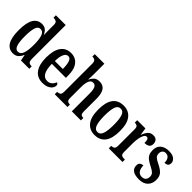

<svg xmlns="http://www.w3.org/2000/svg" viewBox="108 -1662 2575 2575"><g transform="rotate(45 1395.5 -375.0)"><path d="M201 10Q123 10 80.5 -56.5Q38 -123 38 -267Q38 -412 80.5 -479.5Q123 -547 202 -547Q248 -547 275 -524Q302 -501 320 -464H324Q322 -487 322 -515.5Q322 -544 322 -572V-647Q322 -691 302.5 -702.5Q283 -714 257 -714H250V-760H436V-120Q436 -75 452 -60.5Q468 -46 497 -46H505V0H347L331 -86H328Q309 -41 279 -15.5Q249 10 201 10ZM234 -53Q282 -53 302 -110Q322 -167 322 -268Q322 -372 303 -428.5Q284 -485 233 -485Q190 -485 172 -428.5Q154 -372 154 -267Q154 -159 172.5 -106Q191 -53 234 -53Z M762 10Q661 10 609 -62Q557 -134 557 -264Q557 -405 608.5 -476Q660 -547 753 -547Q839 -547 888.5 -485.5Q938 -424 938 -305V-261H672Q674 -154 703.5 -103.5Q733 -53 789 -53Q830 -53 856.5 -77Q883 -101 897 -135Q908 -131 915.5 -122Q923 -113 923 -97Q923 -74 906.5 -49.5Q890 -25 854.5 -7.5Q819 10 762 10ZM825 -316Q825 -396 809 -443.5Q793 -491 756 -491Q718 -491 696.5 -445.5Q675 -400 674 -316Z M988 0V-46H994Q1019 -46 1036.5 -58.5Q1054 -71 1054 -117V-649Q1054 -677 1044.5 -691Q1035 -705 1021.5 -709.5Q1008 -714 996 -714H987V-760H1169V-555Q1169 -527 1167.5 -499.5Q1166 -472 1165 -460H1170Q1184 -494 1212.5 -520.5Q1241 -547 1294 -547Q1360 -547 1393.5 -500.5Q1427 -454 1427 -352V-118Q1427 -71 1441 -58.5Q1455 -46 1482 -46H1484V0H1312V-339Q1312 -404 1297 -439.5Q1282 -475 1244 -475Q1202 -475 1185.5 -430Q1169 -385 1169 -316V-113Q1169 -69 1185 -57.5Q1201 -46 1227 -46H1230V0Z M1749 10Q1654 10 1599.5 -59Q1545 -128 1545 -269Q1545 -547 1752 -547Q1847 -547 1901.5 -478.5Q1956 -410 1956 -269Q1956 -128 1903.5 -59Q1851 10 1749 10ZM1751 -46Q1800 -46 1819.5 -103Q1839 -160 1839 -269Q1839 -379 1819.5 -434.5Q1800 -490 1750 -490Q1701 -490 1681.5 -434.5Q1662 -379 1662 -269Q1662 -160 1682 -103Q1702 -46 1751 -46Z M2013 0V-46H2016Q2043 -46 2060.5 -58.5Q2078 -71 2078 -118V-422Q2078 -466 2062 -478Q2046 -490 2019 -490H2016V-536H2172L2187 -432H2190Q2208 -483 2236 -515Q2264 -547 2313 -547Q2356 -547 2376 -524Q2396 -501 2396 -465Q2396 -389 2301 -389Q2301 -430 2293 -450Q2285 -470 2262 -470Q2239 -470 2223.5 -440Q2208 -410 2200.5 -365.5Q2193 -321 2193 -276V-113Q2193 -69 2209 -57.5Q2225 -46 2250 -46H2273V0Z M2593 10Q2512 10 2474 -18.5Q2436 -47 2436 -98Q2436 -135 2456.5 -150Q2477 -165 2504 -165Q2504 -108 2527.5 -74.5Q2551 -41 2595 -41Q2636 -41 2655 -63Q2674 -85 2674 -123Q2674 -157 2653 -178.5Q2632 -200 2582 -225Q2535 -248 2505 -270.5Q2475 -293 2460.5 -323Q2446 -353 2446 -398Q2446 -471 2491 -508.5Q2536 -546 2610 -546Q2681 -546 2714.5 -517.5Q2748 -489 2748 -452Q2748 -391 2679 -391Q2679 -443 2657.5 -469.5Q2636 -496 2600 -496Q2570 -496 2552.5 -477Q2535 -458 2535 -426Q2535 -388 2556 -367.5Q2577 -347 2632 -321Q2695 -291 2729.5 -255Q2764 -219 2764 -151Q2764 -78 2719.5 -34Q2675 10 2593 10Z"/></g></svg>

Font: Noto Serif Khmer ExtraCondensed SemiBold
Style: Regular
Weight: 600
Width: 2
Designer: Danh Hong and the Monotype Design Team
Foundry: Monotype Imaging Inc.
Version: Version 2.004; ttfautohint (v1.8.4.7-5d5b)